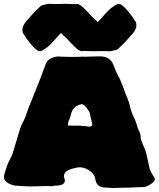

<svg xmlns="http://www.w3.org/2000/svg" viewBox="-20 -945 816 987"><path d="M546.9 20.5C540 20 532.7 19.5 524.9 19.5C491.7 19 473.6 4.4 470.2 -23.9C468.3 -39.1 459.5 -53.2 443.4 -65.4C427.2 -77.6 410.2 -84.5 391.6 -85C378.4 -85 360.8 -81.1 338.4 -73.2C318.4 -65.9 308.6 -54.7 308.6 -38.6C308.6 -36.6 309.1 -34.7 309.6 -32.7C312 -26.4 313.5 -21 313.5 -16.6C313.5 -2.4 301.8 6.3 277.8 8.8C267.6 8.8 256.3 9.8 245.1 12.2C236.8 11.7 228.5 11.2 220.2 11.2C207 11.2 189.9 11.7 168.5 12.7C168.5 12.7 136.7 13.2 136.7 13.2C125.5 13.2 117.7 13.2 113.3 12.7C89.4 10.7 73.7 9.8 67.4 9.8C57.1 9.8 46.4 7.3 35.2 2.9C17.1 -3.4 5.9 -13.7 1 -27.3C0.5 -29.8 0 -32.7 0 -35.2C0 -38.6 0.5 -42.5 2 -45.9C2 -50.3 8.3 -69.8 20.5 -104.5C23.9 -111.8 27.3 -119.1 31.2 -126C36.1 -135.3 40.5 -144 43.9 -153.3C51.3 -175.8 58.1 -198.2 64.5 -220.7C71.3 -244.6 78.6 -268.1 86.4 -292C90.3 -302.2 95.2 -312.5 100.6 -322.3C108.9 -338.4 114.3 -351.6 116.7 -361.8C119.1 -371.1 129.9 -398.9 149.4 -446.3C177.2 -514.6 198.7 -569.8 213.4 -611.8C220.7 -635.7 241.2 -649.9 275.9 -654.8C281.7 -654.8 291 -654.3 304.2 -653.3C304.2 -653.3 349.1 -652.3 349.1 -652.3C349.1 -652.3 377.9 -652.8 377.9 -652.8C384.3 -652.8 390.1 -652.8 395.5 -653.3C400.9 -653.8 404.8 -653.8 408.2 -653.8C408.2 -653.8 418 -653.3 418 -653.3C422.4 -653.3 432.6 -653.8 449.7 -654.3C466.8 -654.8 481.4 -655.3 494.1 -655.3C530.3 -655.3 554.2 -638.7 565.4 -605.5C570.8 -589.4 578.1 -573.2 586.4 -557.6C597.2 -538.6 606.9 -515.1 616.2 -487.8C621.6 -471.7 627.9 -456.1 634.8 -440.4C641.1 -425.8 645.5 -411.1 648.9 -396C652.3 -378.9 658.2 -362.8 665.5 -348.1C672.9 -333.5 678.7 -318.8 682.6 -304.7C686.5 -290 691.9 -275.9 698.7 -262.7C701.2 -257.3 702.6 -251 703.1 -244.1C703.1 -237.3 703.6 -231.4 705.1 -226.1C709 -215.3 713.4 -204.6 717.8 -194.3C725.1 -179.2 729.5 -167.5 731 -159.2C731.4 -156.2 732.4 -152.3 733.9 -147.5C738.8 -127.9 742.7 -108.9 746.1 -90.8C749.5 -72.8 758.3 -53.7 772.9 -33.7C774.9 -30.3 775.9 -26.9 775.9 -23.4C775.9 -14.2 767.1 -4.9 750 4.4C737.3 12.7 726.6 16.6 717.3 16.6C710.9 16.6 695.8 17.1 672.4 18.1C648.9 19.5 630.9 20 618.2 20C607.4 20 598.6 20 592.3 20.5C580.1 21 569.3 21.5 560.5 21.5C556.2 21.5 551.8 21 546.9 20.5ZM454.6 -305.7C454.6 -307.6 454.1 -309.1 453.6 -309.6C453.6 -309.6 440.4 -368.2 440.4 -368.2C440.4 -368.2 432.6 -379.9 432.6 -379.9C427.2 -390.1 419.4 -398.9 410.2 -405.8C406.7 -408.2 403.3 -409.2 400.4 -409.2C394.5 -409.2 385.7 -406.2 374.5 -400.9C372.1 -398.4 370.1 -397 367.7 -395.5C367.2 -395 366.2 -394 365.7 -393.6C365.2 -392.6 364.3 -392.1 362.8 -391.6C355.5 -384.3 352.1 -379.4 352.1 -376.5C352.1 -376.5 345.2 -361.3 345.2 -361.3C345.2 -356 342.3 -344.7 335.9 -328.6C332.5 -325.7 330.1 -316.4 329.1 -300.3C339.4 -299.3 349.1 -298.8 358.9 -298.8C358.9 -298.8 381.8 -299.3 381.8 -299.3C390.1 -299.3 396.5 -298.8 400.9 -297.4C411.6 -297.4 421.9 -296.4 431.6 -294.9C433.1 -294.4 434.6 -293.9 437 -293.9C448.7 -293.9 454.6 -297.9 454.6 -305.7ZM399.4 -681.6C390.1 -682.6 378.4 -690.4 363.3 -705.1C354.5 -713.4 340.8 -727.5 322.8 -747.6C313.5 -755.4 303.7 -764.6 293.5 -775.4C273.4 -754.4 263.2 -743.2 262.7 -741.7C236.8 -710.9 212.9 -691.4 189.9 -682.1C189.9 -682.1 186 -681.6 186 -681.6C174.3 -681.6 156.7 -695.8 133.8 -724.1C120.6 -740.2 108.4 -757.8 97.2 -776.4C95.7 -782.2 95.2 -787.6 95.2 -792.5C95.2 -804.7 101.1 -818.4 112.8 -833.5C139.6 -864.7 162.1 -888.7 179.7 -904.8C186 -912.1 192.4 -917 198.2 -918.5C204.1 -919.9 213.9 -922.4 227.5 -925.3C227.5 -925.3 267.6 -924.3 267.6 -924.3C281.7 -924.8 297.9 -925.3 315.4 -925.3C315.4 -925.3 362.8 -923.8 362.8 -923.8C364.7 -923.8 366.7 -923.8 368.2 -923.3C371.1 -924.8 374 -925.3 376.5 -925.3C385.7 -924.3 397.5 -916.5 412.6 -901.9C421.4 -893.6 435.1 -879.4 453.1 -859.4C462.4 -851.6 472.2 -842.3 482.4 -831.5C502.4 -852.5 512.7 -863.8 513.2 -865.2C539.1 -896 563 -915.5 585.9 -924.8C585.9 -924.8 589.8 -925.3 589.8 -925.3C601.6 -925.3 619.1 -911.1 642.1 -882.8C655.3 -866.7 667.5 -849.1 678.7 -830.6C680.2 -824.7 681.2 -819.3 681.2 -814.5C681.2 -802.2 675.3 -788.6 663.1 -773.4C636.2 -742.2 613.8 -718.3 596.2 -702.1C589.8 -694.8 583.5 -689.9 577.6 -688.5C571.8 -687 562 -684.6 548.3 -681.6C548.3 -681.6 508.3 -682.6 508.3 -682.6C494.1 -682.1 478 -681.6 460.4 -681.6C460.4 -681.6 413.1 -683.1 413.1 -683.1C411.1 -683.1 409.2 -683.1 407.7 -683.6C404.8 -682.1 401.9 -681.6 399.4 -681.6Z"/></svg>

Font: Kaph
Style: Regular
Weight: 400
Designer: GGBotNet
Foundry: f0n7.com